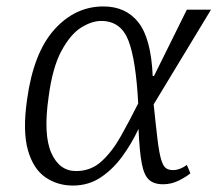

<svg xmlns="http://www.w3.org/2000/svg" viewBox="-20 -566 675 596"><path d="M206 10Q158 10 120.5 -16Q83 -42 66.5 -100.5Q50 -159 64 -257Q84 -402 148.5 -474Q213 -546 301 -546Q371 -546 410 -496Q449 -446 454 -330H458L560 -536H635L457 -242Q464 -174 469 -133Q474 -92 480 -71.5Q486 -51 494.5 -44.5Q503 -38 517 -38Q528 -38 539.5 -42.5Q551 -47 560 -54L571 -28Q558 -17 535 -5.5Q512 6 486 6Q458 6 442.5 -8Q427 -22 420 -59Q413 -96 410 -166Q389 -121 360 -81Q331 -41 293 -15.5Q255 10 206 10ZM216 -35Q262 -35 295 -65Q328 -95 355 -143Q382 -191 409 -245Q402 -380 378.5 -440.5Q355 -501 294 -501Q265 -501 232 -480.5Q199 -460 171 -408.5Q143 -357 131 -266Q114 -149 139 -92Q164 -35 216 -35Z"/></svg>

Font: Noto Serif Light
Style: Italic
Weight: 300
Italic angle: -12°
Designer: Monotype Design Team
Foundry: Monotype Imaging Inc.
Version: Version 2.013